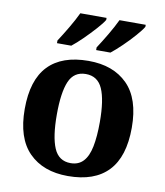

<svg xmlns="http://www.w3.org/2000/svg" viewBox="-86 -837 786 917"><g transform="rotate(10 307.0 -378.0)"><path d="M304.9 10Q184.8 10 115.8 -59.6Q46.9 -129.2 46.9 -270.2Q46.9 -410.7 113 -479.8Q179.2 -548.9 308.1 -548.9Q428.2 -548.9 497.1 -479.8Q566.1 -410.7 566.1 -270.2Q566.1 -129.2 499.9 -59.6Q433.8 10 304.9 10ZM307 -53Q345.4 -53 368.4 -77.7Q391.5 -102.3 401.3 -150.9Q411.1 -199.6 411.1 -270.2Q411.1 -377.5 387.3 -431.2Q363.5 -484.9 305.9 -484.9Q248.4 -484.9 225.4 -431.2Q202.5 -377.5 202.5 -270.3Q202.5 -163.1 225.9 -108.1Q249.4 -53 307 -53ZM334 -619Q355 -651 379 -691.5Q403 -732 419 -766H546.3V-756Q536.3 -739 510.8 -710Q485.3 -681 455.8 -652.5Q426.3 -624 403.3 -606H334ZM144.1 -619Q165.1 -651 189.1 -691.5Q213.1 -732 229.1 -766H356.4V-756Q346.4 -739 320.4 -710Q294.4 -681 265.4 -652.5Q236.4 -624 213.4 -606H144.1Z"/></g></svg>

Font: Noto Serif Ethiopic
Style: Regular
Weight: 400
Designer: Monotype Design Team
Foundry: Monotype Imaging Inc.
Version: Version 2.102